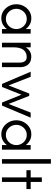

<svg xmlns="http://www.w3.org/2000/svg" viewBox="1051 -1841 800 2942"><g transform="rotate(90 1451.0 -370.0)"><path d="M259 10Q197 10 148.5 -22.5Q100 -55 72.5 -107.5Q45 -160 45 -220Q45 -281 72.5 -333Q100 -385 148.5 -417.5Q197 -450 259 -450Q313 -450 354.5 -426.5Q396 -403 425 -365V-440H495V0H425V-75Q406 -50 381 -30.5Q356 -11 325.5 -0.5Q295 10 259 10ZM270 -60Q315 -60 350 -82.5Q385 -105 405 -141.5Q425 -178 425 -220Q425 -263 405 -299Q385 -335 350 -357.5Q315 -380 270 -380Q225 -380 190 -357.5Q155 -335 135 -299Q115 -263 115 -220Q115 -178 135 -141.5Q155 -105 190 -82.5Q225 -60 270 -60Z M635 0V-440H705V-364Q726 -400 762 -424.5Q798 -449 847 -449Q899 -449 935 -428.5Q971 -408 990 -369.5Q1009 -331 1009 -275V0H939V-275Q939 -301 931.5 -325Q924 -349 905.5 -364Q887 -379 855 -379Q801 -379 768 -353Q735 -327 720 -282.5Q705 -238 705 -184V0Z M1266 -1 1079 -440H1157L1289 -101L1413 -418H1449L1573 -101L1705 -440H1783L1598 -1H1551L1431 -299L1313 -1Z M2037 10Q1975 10 1926.5 -22.5Q1878 -55 1850.5 -107.5Q1823 -160 1823 -220Q1823 -281 1850.5 -333Q1878 -385 1926.5 -417.5Q1975 -450 2037 -450Q2091 -450 2132.5 -426.5Q2174 -403 2203 -365V-440H2273V0H2203V-75Q2184 -50 2159 -30.5Q2134 -11 2103.5 -0.5Q2073 10 2037 10ZM2048 -60Q2093 -60 2128 -82.5Q2163 -105 2183 -141.5Q2203 -178 2203 -220Q2203 -263 2183 -299Q2163 -335 2128 -357.5Q2093 -380 2048 -380Q2003 -380 1968 -357.5Q1933 -335 1913 -299Q1893 -263 1893 -220Q1893 -178 1913 -141.5Q1933 -105 1968 -82.5Q2003 -60 2048 -60Z M2418 0V-750H2488V0Z M2698 0V-375H2588V-440H2698V-611H2768V-440H2877V-375H2768V0Z"/></g></svg>

Font: Teachers
Style: Regular
Weight: 400
Designer: Alfredo Marco Pradil, Chank Diesel
Version: Version 1.001